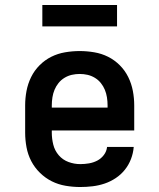

<svg xmlns="http://www.w3.org/2000/svg" viewBox="-20 -743 640 771"><path d="M302 8Q273 8 243.5 3Q214 -2 188 -15Q162 -28 140.5 -49Q119 -70 105.5 -96Q92 -122 86.5 -151.5Q81 -181 81 -210V-320Q81 -349 86.5 -378Q92 -407 105 -433.5Q118 -460 139 -481Q160 -502 186 -515Q212 -528 241.5 -533Q271 -538 300 -538Q329 -538 358.5 -533Q388 -528 414 -515Q440 -502 461 -481Q482 -460 495 -433.5Q508 -407 513.5 -378Q519 -349 519 -320V-219H188V-210Q188 -186 194 -162Q200 -138 216 -119.5Q232 -101 255 -92.5Q278 -84 302 -84Q320 -84 337.5 -87Q355 -90 370.5 -98Q386 -106 397 -120.5Q408 -135 410 -153H517Q515 -128 506 -104.5Q497 -81 481.5 -61.5Q466 -42 445 -28Q424 -14 400.5 -6Q377 2 352 5Q327 8 302 8ZM412 -311V-320Q412 -336 409.5 -352Q407 -368 401 -382.5Q395 -397 385 -409.5Q375 -422 361 -430.5Q347 -439 331.5 -442.5Q316 -446 300 -446Q284 -446 268.5 -442.5Q253 -439 239 -430.5Q225 -422 215 -409.5Q205 -397 199 -382.5Q193 -368 190.5 -352Q188 -336 188 -320V-311ZM150 -637V-723H450V-637Z"/></svg>

Font: Iosevka Slab Semibold Extended
Style: Regular
Weight: 600
Width: 7
Monospace: yes
Designer: Belleve Invis
Foundry: Belleve Invis
Version: Version 11.1.0; ttfautohint (v1.8.3)